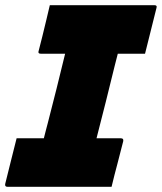

<svg xmlns="http://www.w3.org/2000/svg" viewBox="-42 -720 624 740"><path d="M388 0H-13Q-24 0 -22 -11Q-11 -57 0 -99.5Q11 -142 22 -187H127Q131 -202 134.5 -216.5Q138 -231 142 -245Q159 -311 176 -378.5Q193 -446 209 -513H115Q103 -513 107 -524Q113 -546 121 -579Q129 -612 137 -645Q145 -678 150 -700H553Q565 -700 561 -689L517 -513H412Q406 -488 400 -466Q383 -396 365.5 -326.5Q348 -257 330 -187H424Q435 -187 433 -176Q422 -131 410.5 -88.5Q399 -46 388 0Z"/></svg>

Font: Recursive Sn Lnr St Blk
Style: Italic
Weight: 900
Italic angle: -15°
Version: Version 1.079;hotconv 1.0.112;makeotfexe 2.5.65598; ttfautoh